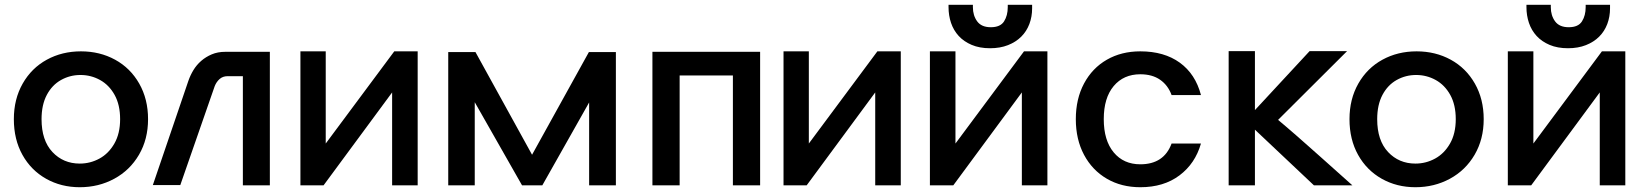

<svg xmlns="http://www.w3.org/2000/svg" viewBox="-20 -775 6908 804"><path d="M314 9Q236 9 173 -26.5Q110 -62 74 -126.5Q38 -191 38 -276Q38 -360 75 -425Q112 -490 176 -525Q240 -560 319 -560Q398 -560 462 -525Q526 -490 563 -425Q600 -360 600 -276Q600 -192 562 -127Q524 -62 458.5 -26.5Q393 9 314 9ZM314 -90Q358 -90 396.5 -111Q435 -132 459 -174Q483 -216 483 -276Q483 -336 460 -377.5Q437 -419 399 -440Q361 -461 317 -461Q273 -461 235.5 -440Q198 -419 176 -377.5Q154 -336 154 -276Q154 -187 199.5 -138.5Q245 -90 314 -90Z M620 0 769 -437Q777 -460 790 -481.5Q803 -503 822.5 -520Q842 -537 867 -547.5Q892 -558 923 -558H1110V1H997V-456H933Q913 -456 899.5 -444Q886 -432 879 -414L735 0Z M1238 -560H1344V-174L1631 -560H1729V1H1622V-388L1335 1H1238Z M1857 -557H1971L2208 -127L2446 -557H2559V1H2447V-346L2251 1H2166L1968 -347V1H1857Z M2712 -558H3163V1H3049V-459H2826V1H2712Z M3261 -560H3367V-174L3654 -560H3752V1H3645V-388L3358 1H3261Z M4054 -755V-745Q4054 -710 4072 -685.5Q4090 -661 4129 -661Q4169 -661 4184.5 -685.5Q4200 -710 4200 -745V-755H4302V-740Q4302 -705 4290.5 -674.5Q4279 -644 4256.5 -621.5Q4234 -599 4201 -586Q4168 -573 4126 -573Q4082 -573 4049 -587Q4016 -601 3994.5 -624.5Q3973 -648 3962.5 -679Q3952 -710 3952 -745V-755ZM3874 -560H3981V-174L4268 -560H4366V1H4259V-388L3972 1H3874Z M4485 -276Q4485 -361 4519.5 -425.5Q4554 -490 4615 -525Q4676 -560 4755 -560Q4855 -560 4920.5 -512.5Q4986 -465 5009 -377H4886Q4871 -418 4838 -441Q4805 -464 4755 -464Q4685 -464 4643.5 -414.5Q4602 -365 4602 -276Q4602 -187 4643.5 -137Q4685 -87 4755 -87Q4854 -87 4886 -174H5009Q4985 -90 4919 -40.5Q4853 9 4755 9Q4676 9 4615 -26.5Q4554 -62 4519.5 -126.5Q4485 -191 4485 -276Z M5125 -561H5235V-314L5464 -561H5621L5332 -273Q5344 -263 5364 -246Q5384 -229 5408 -208Q5432 -187 5459 -163Q5486 -139 5512 -116Q5573 -62 5643 1H5482L5235 -232V1H5125Z M5907 9Q5829 9 5766 -26.5Q5703 -62 5667 -126.5Q5631 -191 5631 -276Q5631 -360 5668 -425Q5705 -490 5769 -525Q5833 -560 5912 -560Q5991 -560 6055 -525Q6119 -490 6156 -425Q6193 -360 6193 -276Q6193 -192 6155 -127Q6117 -62 6051.5 -26.5Q5986 9 5907 9ZM5907 -90Q5951 -90 5989.5 -111Q6028 -132 6052 -174Q6076 -216 6076 -276Q6076 -336 6053 -377.5Q6030 -419 5992 -440Q5954 -461 5910 -461Q5866 -461 5828.5 -440Q5791 -419 5769 -377.5Q5747 -336 5747 -276Q5747 -187 5792.5 -138.5Q5838 -90 5907 -90Z M6474 -755V-745Q6474 -710 6492 -685.5Q6510 -661 6549 -661Q6589 -661 6604.5 -685.5Q6620 -710 6620 -745V-755H6722V-740Q6722 -705 6710.5 -674.5Q6699 -644 6676.5 -621.5Q6654 -599 6621 -586Q6588 -573 6546 -573Q6502 -573 6469 -587Q6436 -601 6414.5 -624.5Q6393 -648 6382.5 -679Q6372 -710 6372 -745V-755ZM6294 -560H6401V-174L6688 -560H6786V1H6679V-388L6392 1H6294Z"/></svg>

Font: Poppins Cyr Med
Style: Regular
Weight: 500
Designer: Ninad Kale (Devanagari), Jonny Pinhorn (Latin)
Foundry: Indian Type Foundry
Version: 4.004